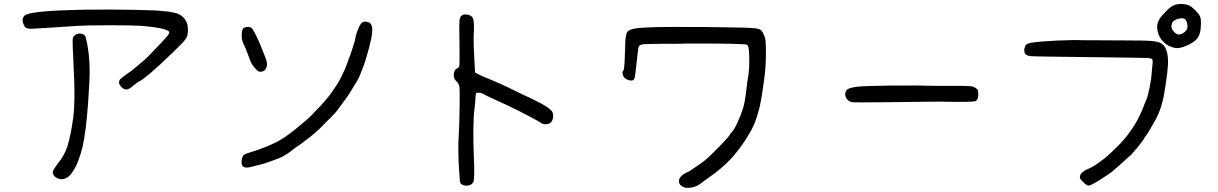

<svg xmlns="http://www.w3.org/2000/svg" viewBox="-20 -766 6045 953"><path d="M390.6 -717.8Q515.6 -719.7 643.6 -717.3Q771.5 -714.8 788.1 -710.9Q815.4 -710 844.7 -703.1Q871.1 -699.2 891.6 -677.7Q913.1 -655.3 913.1 -617.2Q913.1 -588.9 900.9 -571.3Q888.7 -553.7 832 -500Q703.1 -376 668 -360.4Q658.2 -355.5 640.6 -339.8Q621.1 -322.3 607.4 -321.8Q593.8 -321.3 579.1 -337.9Q564.5 -355.5 575.2 -371.1Q580.1 -377 606.4 -396.5Q631.8 -413.1 647.5 -426.8Q665 -441.4 679.7 -454.1Q695.3 -465.8 713.9 -484.4Q792 -564.5 813.5 -590.8L820.3 -602.5L818.4 -610.4Q793.9 -628.9 681.6 -637.7Q642.6 -640.6 525.9 -640.6Q409.2 -640.6 366.2 -637.7Q180.7 -625 132.8 -623Q121.1 -624 113.8 -626Q106.4 -627.9 101.6 -635.7Q87.9 -660.2 93.8 -675.8Q97.7 -686.5 107.4 -692.4Q146.5 -712.9 390.6 -717.8ZM355.5 -593.8Q364.3 -599.6 377.9 -599.6Q392.6 -597.7 398.9 -591.8Q405.3 -585.9 408.2 -569.3Q430.7 -474.6 422.9 -347.7Q414.1 -176.8 398.4 -82Q391.6 -39.1 380.9 -4.9Q370.1 29.3 361.3 49.8Q349.6 75.2 332 98.6Q317.4 115.2 302.7 120.6Q288.1 126 276.4 122.1Q268.6 122.1 258.3 115.2Q248 108.4 244.1 99.1Q240.2 89.8 244.1 80.1Q249 70.3 267.6 44.9Q300.8 4.9 315.4 -42Q333 -101.6 343.8 -184.6Q354.5 -272.5 345.7 -428.7Q342.8 -489.3 340.8 -538.1Q339.8 -570.3 342.3 -578.6Q344.7 -586.9 355.5 -593.8Z M1782.2 -657.2Q1794.9 -661.1 1809.6 -655.3Q1824.2 -649.4 1827.1 -629.9Q1830.1 -607.4 1820.8 -565.9Q1811.5 -524.4 1802.7 -497.1Q1794.9 -467.8 1786.1 -442.4Q1766.6 -388.7 1752 -363.3Q1709 -291 1689.5 -266.6Q1672.9 -244.1 1663.1 -230.5Q1647.5 -206.1 1600.6 -162.1Q1566.4 -124 1518.6 -85.9Q1470.7 -47.9 1438.5 -27.3Q1410.2 -2.9 1376 14.6Q1333 32.2 1291 45.9Q1236.3 59.6 1222.7 63.5Q1198.2 69.3 1186.5 60.5Q1179.7 56.6 1179.2 39.6Q1178.7 22.5 1185.5 8.8Q1189.5 2.9 1193.8 0.5Q1198.2 -2 1210 -5.9Q1319.3 -39.1 1377.9 -75.2Q1409.2 -93.8 1468.3 -142.6Q1527.3 -191.4 1543.9 -212.9Q1568.4 -236.3 1596.7 -269.5Q1620.1 -296.9 1633.8 -318.4Q1666 -364.3 1679.7 -396.5Q1696.3 -428.7 1717.8 -491.2Q1728.5 -521.5 1741.2 -563.5Q1746.1 -593.8 1758.3 -623.5Q1770.5 -653.3 1782.2 -657.2ZM1195.3 -629.9Q1216.8 -635.7 1227.5 -627.9Q1238.3 -621.1 1269.5 -549.8Q1300.8 -474.6 1304.2 -458.5Q1307.6 -442.4 1300.8 -427.7Q1294.9 -415 1282.2 -411.1Q1269.5 -407.2 1259.8 -414.1Q1242.2 -428.7 1231.4 -446.3Q1222.7 -460 1215.8 -482.4Q1196.3 -535.2 1187.5 -550.8Q1180.7 -565.4 1179.7 -586.9Q1178.7 -625 1195.3 -629.9Z M2271.5 -688.5Q2279.3 -695.3 2293 -694.3Q2317.4 -692.4 2326.2 -677.7Q2335.9 -664.1 2331.1 -585.9Q2330.1 -553.7 2334 -478.5L2337.9 -406.2L2352.5 -398.4Q2370.1 -388.7 2410.2 -373Q2476.6 -344.7 2496.1 -335Q2517.6 -324.2 2570.3 -298.8Q2656.2 -259.8 2688.5 -239.3Q2720.7 -218.8 2723.6 -205.1Q2729.5 -181.6 2718.8 -164.1Q2710.9 -151.4 2692.9 -149.4Q2674.8 -147.5 2660.2 -159.2Q2648.4 -167 2607.4 -188.5Q2580.1 -202.1 2550.8 -217.8Q2517.6 -234.4 2454.1 -263.7Q2386.7 -293.9 2378.9 -299.8Q2372.1 -304.7 2359.9 -305.7Q2347.7 -306.6 2343.8 -303.7Q2340.8 -301.8 2339.8 -277.3Q2338.9 -252.9 2335.9 -232.4Q2325.2 -153.3 2332 14.6Q2336.9 125 2329.1 138.7Q2324.2 146.5 2312.5 153.3Q2284.2 160.2 2267.6 146.5L2262.7 134.8L2256.8 47.9Q2252.9 -53.7 2256.8 -87.9Q2259.8 -139.6 2261.2 -231Q2262.7 -322.3 2259.8 -336.9Q2256.8 -350.6 2249 -358.4Q2242.2 -365.2 2236.3 -374Q2229.5 -388.7 2233.9 -406.2Q2238.3 -423.8 2252 -427.7Q2257.8 -429.7 2259.8 -441.4Q2261.7 -449.2 2260.7 -552.7Q2258.8 -640.6 2260.3 -661.1Q2261.7 -681.6 2271.5 -688.5Z M3193.4 -629.9Q3281.2 -633.8 3492.7 -631.8Q3704.1 -629.9 3732.4 -625Q3748 -622.1 3754.9 -618.2Q3767.6 -608.4 3777.3 -577.1Q3782.2 -559.6 3781.7 -496.6Q3781.2 -433.6 3774.4 -383.8Q3756.8 -246.1 3743.2 -208Q3729.5 -157.2 3709 -120.1Q3675.8 -59.6 3636.7 -11.7Q3593.8 44.9 3521.5 98.6Q3472.7 132.8 3460.9 142.6Q3431.6 166 3395.5 166Q3383.8 168 3368.7 160.6Q3353.5 153.3 3350.6 138.7Q3343.8 108.4 3401.4 84Q3455.1 48.8 3478.5 30.3Q3505.9 7.8 3555.2 -43.5Q3604.5 -94.7 3604.5 -100.6Q3604.5 -102.5 3613.3 -111.3Q3624 -122.1 3640.6 -157.7Q3657.2 -193.4 3668 -228.5Q3676.8 -252 3686.5 -335.9Q3689.5 -366.2 3695.3 -396.5Q3699.2 -425.8 3699.2 -469.7Q3699.2 -539.1 3687.5 -543.9Q3669.9 -550.8 3386.7 -549.8Q3375 -548.8 3351.6 -548.8Q3203.1 -548.8 3178.7 -546.9Q3154.3 -544.9 3151.4 -535.2Q3151.4 -533.2 3149.4 -532.2Q3147.5 -524.4 3140.6 -461.9Q3133.8 -392.6 3129.4 -378.4Q3125 -364.3 3110.4 -366.2Q3084 -370.1 3075.2 -385.7Q3070.3 -394.5 3069.8 -403.8Q3069.3 -413.1 3074.2 -416Q3078.1 -419.9 3080.1 -456.1Q3082 -491.2 3083 -530.3Q3083 -589.8 3092.8 -606.4Q3100.6 -617.2 3122.6 -622.6Q3144.5 -627.9 3193.4 -629.9Z M4231.4 -335Q4263.7 -339.8 4397 -341.3Q4530.3 -342.8 4628.9 -339.8Q4685.5 -339.8 4742.2 -339.8Q4802.7 -339.8 4812.5 -335Q4825.2 -329.1 4830.6 -322.8Q4835.9 -316.4 4835.9 -301.8Q4836.9 -273.4 4823.2 -264.6Q4810.5 -257.8 4639.6 -261.7Q4578.1 -261.7 4396.5 -258.8Q4215.8 -256.8 4208 -258.8Q4189.5 -263.7 4179.7 -280.3Q4169.9 -299.8 4180.7 -317.4Q4190.4 -330.1 4231.4 -335Z M5349.6 -566.4Q5411.1 -565.4 5552.7 -565.4Q5666 -565.4 5697.3 -562.5Q5728.5 -559.6 5744.1 -550.8Q5780.3 -528.3 5777.3 -446.3Q5775.4 -409.2 5765.1 -341.8Q5754.9 -274.4 5749 -258.8Q5746.1 -244.1 5738.3 -222.7Q5722.7 -181.6 5707 -157.2Q5682.6 -111.3 5662.1 -84Q5651.4 -62.5 5597.7 -1Q5571.3 23.4 5541.5 49.8Q5511.7 76.2 5499 86.9Q5480.5 100.6 5448.2 121.1Q5395.5 155.3 5382.8 155.3Q5375 155.3 5357.4 138.7Q5339.8 122.1 5339.8 114.3Q5339.8 106.4 5344.7 97.7Q5348.6 91.8 5359.9 83.5Q5371.1 75.2 5375 75.2Q5399.4 64.5 5417.5 52.7Q5435.5 41 5465.8 17.6Q5523.4 -32.2 5565.4 -81.1Q5601.6 -127 5622.1 -164.1Q5641.6 -198.2 5661.1 -250Q5674.8 -279.3 5678.7 -298.8Q5686.5 -328.1 5693.4 -372.1Q5695.3 -398.4 5699.2 -433.6Q5703.1 -462.9 5700.2 -469.7Q5697.3 -476.6 5680.7 -477.5Q5667 -479.5 5388.7 -482.4Q5110.4 -485.4 5094.7 -487.3Q5080.1 -489.3 5074.2 -494.1Q5068.4 -497.1 5065.4 -505.9Q5062.5 -514.6 5064.5 -523.4Q5066.4 -532.2 5069.3 -538.1Q5071.3 -548.8 5101.6 -554.2Q5131.8 -559.6 5221.7 -564.5Q5310.5 -568.4 5349.6 -566.4ZM5820.3 -744.1Q5848.6 -750 5876 -741.2Q5890.6 -737.3 5912.6 -715.3Q5934.6 -693.4 5938.5 -678.7Q5941.4 -668.9 5940.9 -647.5Q5940.4 -626 5937.5 -610.4Q5933.6 -587.9 5920.4 -572.8Q5907.2 -557.6 5879.9 -543.9Q5852.5 -531.2 5835.4 -528.3Q5818.4 -525.4 5799.8 -531.2Q5766.6 -541 5745.1 -569.3Q5723.6 -597.7 5723.6 -632.8Q5723.6 -663.1 5752.9 -694.3Q5776.4 -720.7 5791 -731Q5805.7 -741.2 5820.3 -744.1ZM5858.4 -672.9Q5848.6 -676.8 5834.5 -674.3Q5820.3 -671.9 5809.6 -665Q5799.8 -659.2 5795.9 -646Q5792 -632.8 5797.9 -621.1Q5800.8 -613.3 5809.6 -605.5Q5818.4 -597.7 5824.2 -595.7Q5835.9 -592.8 5849.1 -599.6Q5862.3 -606.4 5870.1 -618.2Q5877 -628.9 5872.6 -648.9Q5868.2 -668.9 5858.4 -672.9Z"/></svg>

Font: JasonHandwriting4
Style: Regular
Weight: 400
Version: Version 1.01.21